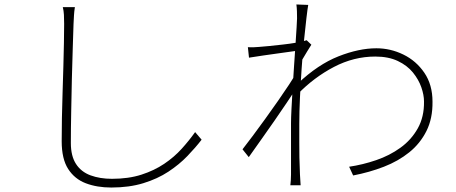

<svg xmlns="http://www.w3.org/2000/svg" viewBox="-20 -800 2040 859"><path d="M315 -768Q312 -749 311 -731.5Q310 -714 309 -693Q308 -650 305.5 -585Q303 -520 301.5 -446Q300 -372 298.5 -297.5Q297 -223 297 -160Q297 -102 320 -66.5Q343 -31 385 -15.5Q427 0 481 0Q555 0 612.5 -18.5Q670 -37 714.5 -67Q759 -97 792.5 -134Q826 -171 853 -209L882 -175Q855 -140 818.5 -102Q782 -64 733.5 -32Q685 0 621.5 19.5Q558 39 478 39Q414 39 364 20Q314 1 285 -44Q256 -89 256 -168Q256 -216 257 -272Q258 -328 260 -387Q262 -446 263.5 -502.5Q265 -559 266 -608Q267 -657 267 -693Q267 -715 266 -733.5Q265 -752 261 -768Z M1542 -54Q1603 -63 1663 -83.5Q1723 -104 1771.5 -139Q1820 -174 1849 -225.5Q1878 -277 1877 -346Q1877 -375 1865 -409.5Q1853 -444 1827.5 -475.5Q1802 -507 1760 -527Q1718 -547 1659 -547Q1563 -547 1474 -500.5Q1385 -454 1312 -379V-426Q1403 -512 1494.5 -548Q1586 -584 1664 -584Q1727 -584 1784.5 -556Q1842 -528 1878.5 -474.5Q1915 -421 1915 -345Q1916 -270 1888 -214Q1860 -158 1811 -118.5Q1762 -79 1697.5 -54Q1633 -29 1560 -15ZM1317 -574Q1309 -573 1284.5 -569.5Q1260 -566 1227 -561.5Q1194 -557 1159.5 -552Q1125 -547 1094 -542L1089 -589Q1102 -588 1114 -588.5Q1126 -589 1138 -590Q1155 -591 1183.5 -594Q1212 -597 1244 -600.5Q1276 -604 1305 -609Q1334 -614 1352 -620L1373 -600Q1364 -586 1354 -569.5Q1344 -553 1334 -536Q1324 -519 1316 -504L1307 -408Q1289 -379 1263 -340.5Q1237 -302 1208 -260Q1179 -218 1149 -176Q1119 -134 1093 -97L1065 -132Q1083 -155 1110 -191Q1137 -227 1166.5 -268Q1196 -309 1224 -349Q1252 -389 1273 -421Q1294 -453 1303 -470L1308 -541ZM1309 -718Q1309 -732 1308.5 -749Q1308 -766 1306 -780L1359 -778Q1356 -762 1351 -719.5Q1346 -677 1340 -618Q1334 -559 1329.5 -493Q1325 -427 1322 -363Q1319 -299 1319 -246Q1319 -197 1319 -162.5Q1319 -128 1319.5 -95.5Q1320 -63 1322 -20Q1323 -7 1323.5 5Q1324 17 1325 29H1279Q1280 22 1281 7.5Q1282 -7 1282 -19Q1282 -67 1282 -100.5Q1282 -134 1282 -167.5Q1282 -201 1282 -249Q1282 -271 1284 -311.5Q1286 -352 1289 -402Q1292 -452 1295.5 -503.5Q1299 -555 1302 -600.5Q1305 -646 1307 -677.5Q1309 -709 1309 -718Z"/></svg>

Font: Noto Sans TC ExtraLight
Style: Regular
Weight: 250
Designer: Ryoko NISHIZUKA  (kana, bopomofo & ideographs); Paul D. Hunt (Latin, Greek & Cyrillic); Sandoll Communications , Soo-you
Foundry: Adobe
Version: Version 2.004-H2;hotconv 1.0.118;makeotfexe 2.5.65603